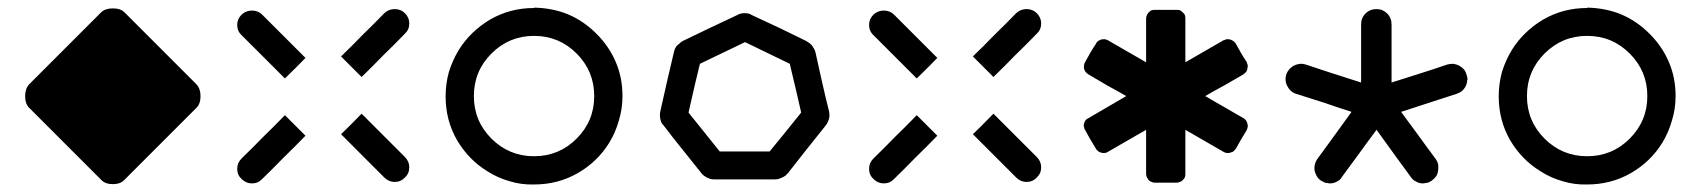

<svg xmlns="http://www.w3.org/2000/svg" viewBox="-20 -576 4524 511"><path d="M57.6 -289.1Q46.9 -299.8 46.9 -320.3Q46.9 -339.8 57.6 -351.6Q105.5 -399.4 153.3 -447.3Q201.2 -495.1 249 -543Q259.8 -553.7 280.3 -553.7Q300.8 -553.7 311.5 -543Q359.4 -495.1 407.2 -447.3Q455.1 -399.4 502.9 -351.6Q513.7 -339.8 513.7 -320.3Q513.7 -299.8 502.9 -289.1Q455.1 -241.2 407.2 -193.4Q359.4 -145.5 311.5 -97.7Q300.8 -85.9 280.3 -85.9Q259.8 -85.9 249 -97.7Q201.2 -145.5 153.3 -193.4Q105.5 -241.2 57.6 -289.1Z M623 -482.4Q611.3 -493.2 611.3 -509.8Q611.3 -525.4 623 -537.1Q634.8 -547.9 650.4 -547.9Q667 -547.9 677.7 -537.1Q707 -507.8 735.4 -479.5Q764.6 -450.2 793 -421.9Q775.4 -403.3 738.3 -367.2Q710 -395.5 680.7 -424.8Q652.3 -453.1 623 -482.4ZM1002.9 -541Q1014.6 -551.8 1030.3 -551.8Q1046.9 -551.8 1057.6 -541Q1069.3 -529.3 1069.3 -513.7Q1069.3 -497.1 1057.6 -486.3Q1029.3 -457 1000 -428.7Q971.7 -399.4 942.4 -371.1Q924.8 -388.7 887.7 -425.8Q917 -454.1 945.3 -483.4Q974.6 -511.7 1002.9 -541ZM1057.6 -158.2Q1069.3 -146.5 1069.3 -130.9Q1069.3 -114.3 1057.6 -103.5Q1046.9 -91.8 1030.3 -91.8Q1014.6 -91.8 1002.9 -103.5Q974.6 -131.8 945.3 -161.1Q917 -189.5 887.7 -218.8Q906.2 -236.3 942.4 -273.4Q971.7 -244.1 1000 -215.8Q1029.3 -186.5 1057.6 -158.2ZM677.7 -99.6Q667 -87.9 650.4 -87.9Q634.8 -87.9 623 -99.6Q611.3 -110.4 611.3 -127Q611.3 -142.6 623 -154.3Q652.3 -182.6 680.7 -211.9Q710 -240.2 738.3 -269.5Q756.8 -251 793 -214.8Q764.6 -185.5 735.4 -157.2Q707 -127.9 677.7 -99.6Z M1401.4 -480.5Q1368.2 -480.5 1339.8 -468.8Q1311.5 -457 1288.1 -433.6Q1264.6 -410.2 1252.9 -381.8Q1241.2 -353.5 1241.2 -320.3Q1241.2 -253.9 1288.1 -207Q1335 -160.2 1401.4 -160.2Q1467.8 -160.2 1514.6 -207Q1561.5 -253.9 1561.5 -320.3Q1561.5 -386.7 1514.6 -433.6Q1467.8 -480.5 1401.4 -480.5ZM1401.4 -554.7Q1401.4 -554.7 1401.4 -554.7Q1401.4 -554.7 1401.4 -555.7Q1450.2 -554.7 1491.2 -538.1Q1533.2 -520.5 1567.4 -486.3Q1601.6 -452.1 1619.1 -410.2Q1636.7 -369.1 1636.7 -320.3Q1636.7 -286.1 1627 -254.9Q1618.2 -223.6 1601.6 -196.3Q1570.3 -145.5 1517.6 -115.2Q1464.8 -85 1401.4 -85Q1367.2 -84 1335.9 -93.8Q1304.7 -102.5 1277.3 -120.1Q1227.5 -150.4 1196.3 -203.1Q1166 -255.9 1166 -319.3Q1166 -353.5 1174.8 -384.8Q1184.6 -416 1201.2 -443.4Q1232.4 -493.2 1285.2 -524.4Q1337.9 -554.7 1401.4 -554.7Z M2186.5 -279.3Q2187.5 -274.4 2187.5 -269.5Q2187.5 -264.6 2186.5 -259.8Q2184.6 -254.9 2182.6 -250Q2180.7 -246.1 2177.7 -242.2Q2152.3 -210 2127 -178.7Q2102.5 -147.5 2077.1 -115.2Q2073.2 -111.3 2070.3 -108.4Q2066.4 -105.5 2061.5 -103.5Q2056.6 -101.6 2051.8 -99.6Q2047.9 -98.6 2042 -98.6Q2002 -98.6 1961.9 -98.6Q1920.9 -98.6 1880.9 -98.6Q1876 -98.6 1871.1 -99.6Q1866.2 -101.6 1861.3 -103.5Q1857.4 -105.5 1853.5 -108.4Q1849.6 -111.3 1846.7 -115.2Q1821.3 -147.5 1795.9 -178.7Q1770.5 -210 1746.1 -242.2Q1742.2 -246.1 1740.2 -250Q1738.3 -254.9 1737.3 -259.8Q1736.3 -264.6 1736.3 -269.5Q1736.3 -274.4 1737.3 -279.3Q1746.1 -318.4 1754.9 -357.4Q1764.6 -397.5 1773.4 -436.5Q1774.4 -441.4 1776.4 -446.3Q1778.3 -450.2 1781.2 -454.1Q1785.2 -458 1789.1 -460.9Q1792 -463.9 1796.9 -466.8Q1833 -484.4 1870.1 -502Q1906.2 -518.6 1942.4 -536.1Q1947.3 -539.1 1952.1 -540Q1956.1 -541 1961.9 -541Q1966.8 -541 1971.7 -540Q1976.6 -539.1 1980.5 -536.1Q2017.6 -518.6 2053.7 -502Q2089.8 -484.4 2126 -466.8Q2130.9 -463.9 2134.8 -460.9Q2138.7 -458 2141.6 -454.1Q2144.5 -450.2 2146.5 -446.3Q2149.4 -441.4 2150.4 -436.5Q2159.2 -397.5 2168 -357.4Q2176.8 -318.4 2186.5 -279.3ZM2028.3 -172.9Q2056.6 -207 2112.3 -276.4Q2102.5 -320.3 2082 -406.2Q2042 -425.8 1962.9 -463.9Q1922.9 -444.3 1842.8 -406.2Q1832 -363.3 1812.5 -276.4Q1839.8 -242.2 1895.5 -172.9Q1928.7 -172.9 1961.9 -172.9Q1995.1 -172.9 2028.3 -172.9Z M2304.7 -482.4Q2293 -493.2 2293 -509.8Q2293 -525.4 2304.7 -537.1Q2316.4 -547.9 2332 -547.9Q2348.6 -547.9 2359.4 -537.1Q2388.7 -507.8 2417 -479.5Q2446.3 -450.2 2474.6 -421.9Q2457 -403.3 2419.9 -367.2Q2391.6 -395.5 2362.3 -424.8Q2334 -453.1 2304.7 -482.4ZM2684.6 -541Q2696.3 -551.8 2711.9 -551.8Q2728.5 -551.8 2739.3 -541Q2751 -529.3 2751 -513.7Q2751 -497.1 2739.3 -486.3Q2710.9 -457 2681.6 -428.7Q2653.3 -399.4 2624 -371.1Q2606.4 -388.7 2569.3 -425.8Q2598.6 -454.1 2627 -483.4Q2656.2 -511.7 2684.6 -541ZM2739.3 -158.2Q2751 -146.5 2751 -130.9Q2751 -114.3 2739.3 -103.5Q2728.5 -91.8 2711.9 -91.8Q2696.3 -91.8 2684.6 -103.5Q2656.2 -131.8 2627 -161.1Q2598.6 -189.5 2569.3 -218.8Q2587.9 -236.3 2624 -273.4Q2653.3 -244.1 2681.6 -215.8Q2710.9 -186.5 2739.3 -158.2ZM2359.4 -99.6Q2348.6 -87.9 2332 -87.9Q2316.4 -87.9 2304.7 -99.6Q2293 -110.4 2293 -127Q2293 -142.6 2304.7 -154.3Q2334 -182.6 2362.3 -211.9Q2391.6 -240.2 2419.9 -269.5Q2438.5 -251 2474.6 -214.8Q2446.3 -185.5 2417 -157.2Q2388.7 -127.9 2359.4 -99.6Z M3187.5 -320.3Q3212.9 -305.7 3238.3 -291Q3263.7 -276.4 3289.1 -261.7Q3293 -259.8 3295.9 -255.9Q3298.8 -252 3299.8 -247.1Q3300.8 -244.1 3300.8 -241.2Q3300.8 -239.3 3300.8 -238.3Q3299.8 -233.4 3297.9 -229.5Q3290 -216.8 3283.2 -205.1Q3276.4 -193.4 3269.5 -180.7Q3266.6 -176.8 3263.7 -173.8Q3259.8 -170.9 3254.9 -169.9Q3250 -168 3245.1 -168.9Q3241.2 -168.9 3236.3 -171.9Q3203.1 -191.4 3134.8 -230.5Q3134.8 -201.2 3134.8 -171.9Q3134.8 -142.6 3134.8 -113.3Q3134.8 -108.4 3133.8 -104.5Q3131.8 -100.6 3127.9 -96.7Q3124 -92.8 3120.1 -91.8Q3116.2 -89.8 3110.4 -89.8Q3096.7 -89.8 3083 -89.8Q3068.4 -89.8 3054.7 -89.8Q3053.7 -89.8 3053.7 -89.8Q3048.8 -89.8 3044.9 -91.8Q3041 -92.8 3037.1 -96.7Q3034.2 -100.6 3032.2 -104.5Q3030.3 -108.4 3030.3 -114.3Q3030.3 -152.3 3030.3 -230.5Q3004.9 -215.8 2979.5 -201.2Q2954.1 -186.5 2928.7 -171.9Q2924.8 -168.9 2919.9 -168.9Q2915 -168 2910.2 -169.9Q2906.2 -170.9 2902.3 -173.8Q2898.4 -176.8 2896.5 -180.7Q2888.7 -193.4 2881.8 -205.1Q2875 -216.8 2868.2 -229.5Q2865.2 -233.4 2865.2 -238.3Q2864.3 -239.3 2864.3 -241.2Q2864.3 -244.1 2865.2 -247.1Q2866.2 -252 2869.1 -255.9Q2872.1 -259.8 2877 -261.7Q2910.2 -281.2 2977.5 -320.3Q2952.1 -335 2926.8 -348.6Q2902.3 -363.3 2877 -377.9Q2872.1 -380.9 2869.1 -384.8Q2867.2 -387.7 2865.2 -392.6Q2864.3 -397.5 2865.2 -402.3Q2865.2 -406.2 2868.2 -411.1Q2875 -422.9 2881.8 -435.5Q2888.7 -447.3 2896.5 -459Q2898.4 -463.9 2902.3 -466.8Q2906.2 -468.8 2910.2 -470.7Q2915 -471.7 2919.9 -471.7Q2924.8 -470.7 2928.7 -468.8Q2962.9 -449.2 3030.3 -410.2Q3030.3 -439.5 3030.3 -467.8Q3030.3 -497.1 3030.3 -526.4Q3030.3 -531.2 3032.2 -535.2Q3034.2 -540 3037.1 -543Q3041 -546.9 3044.9 -548.8Q3049.8 -549.8 3054.7 -549.8Q3068.4 -549.8 3083 -549.8Q3096.7 -549.8 3110.4 -549.8Q3116.2 -549.8 3120.1 -548.8Q3124 -546.9 3127.9 -543Q3131.8 -540 3133.8 -535.2Q3134.8 -531.2 3134.8 -526.4Q3134.8 -487.3 3134.8 -410.2Q3160.2 -424.8 3185.5 -439.5Q3210.9 -454.1 3236.3 -468.8Q3241.2 -470.7 3245.1 -471.7Q3250 -471.7 3254.9 -470.7Q3259.8 -468.8 3263.7 -465.8Q3266.6 -463.9 3269.5 -459Q3276.4 -447.3 3283.2 -434.6Q3290 -422.9 3297.9 -411.1Q3299.8 -406.2 3300.8 -402.3Q3300.8 -397.5 3299.8 -392.6Q3298.8 -387.7 3295.9 -383.8Q3293 -380.9 3289.1 -377.9Q3263.7 -363.3 3238.3 -348.6Q3212.9 -335 3187.5 -320.3Z M3882.8 -377.9Q3885.7 -371.1 3885.7 -365.2Q3885.7 -363.3 3884.8 -362.3Q3884.8 -354.5 3880.9 -346.7Q3877 -338.9 3871.1 -334Q3865.2 -329.1 3856.4 -326.2Q3807.6 -310.5 3709 -278.3Q3732.4 -247.1 3754.9 -215.8Q3777.3 -184.6 3800.8 -153.3Q3805.7 -146.5 3807.6 -138.7Q3808.6 -130.9 3807.6 -123Q3806.6 -114.3 3802.7 -107.4Q3797.9 -100.6 3791 -95.7Q3789.1 -93.8 3786.1 -92.8Q3783.2 -90.8 3780.3 -89.8Q3776.4 -88.9 3773.4 -88.9Q3770.5 -87.9 3767.6 -87.9Q3762.7 -87.9 3757.8 -88.9Q3753.9 -89.8 3749 -92.8Q3744.1 -94.7 3741.2 -97.7Q3737.3 -100.6 3734.4 -105.5Q3704.1 -146.5 3643.6 -230.5Q3620.1 -199.2 3597.7 -168Q3575.2 -136.7 3551.8 -105.5Q3548.8 -100.6 3545.9 -97.7Q3542 -94.7 3538.1 -92.8Q3533.2 -89.8 3528.3 -88.9Q3524.4 -87.9 3519.5 -87.9Q3515.6 -87.9 3512.7 -88.9Q3509.8 -88.9 3506.8 -89.8Q3502.9 -90.8 3501 -92.8Q3498 -93.8 3495.1 -95.7Q3488.3 -100.6 3484.4 -107.4Q3480.5 -114.3 3478.5 -123Q3477.5 -130.9 3479.5 -138.7Q3481.4 -146.5 3486.3 -153.3Q3516.6 -194.3 3577.1 -278.3Q3540 -290 3503.9 -302.7Q3466.8 -314.5 3429.7 -326.2Q3414.1 -331.1 3406.2 -346.7Q3401.4 -355.5 3401.4 -365.2Q3401.4 -371.1 3403.3 -377.9Q3409.2 -393.6 3423.8 -401.4Q3439.5 -409.2 3455.1 -404.3Q3503.9 -387.7 3602.5 -356.4Q3602.5 -394.5 3602.5 -433.6Q3602.5 -472.7 3602.5 -510.7Q3602.5 -528.3 3614.3 -540Q3626 -551.8 3643.6 -551.8Q3660.2 -551.8 3671.9 -540Q3683.6 -528.3 3683.6 -510.7Q3683.6 -459 3683.6 -356.4Q3720.7 -368.2 3757.8 -379.9Q3794.9 -391.6 3832 -404.3Q3839.8 -406.2 3847.7 -406.2Q3855.5 -405.3 3863.3 -401.4Q3870.1 -397.5 3876 -391.6Q3880.9 -385.7 3882.8 -377.9Z M4204.1 -480.5Q4170.9 -480.5 4142.6 -468.8Q4114.3 -457 4090.8 -433.6Q4067.4 -410.2 4055.7 -381.8Q4043.9 -353.5 4043.9 -320.3Q4043.9 -253.9 4090.8 -207Q4137.7 -160.2 4204.1 -160.2Q4270.5 -160.2 4317.4 -207Q4364.3 -253.9 4364.3 -320.3Q4364.3 -386.7 4317.4 -433.6Q4270.5 -480.5 4204.1 -480.5ZM4204.1 -554.7Q4204.1 -554.7 4204.1 -554.7Q4204.1 -554.7 4204.1 -555.7Q4252.9 -554.7 4293.9 -538.1Q4335.9 -520.5 4370.1 -486.3Q4404.3 -452.1 4421.9 -410.2Q4439.5 -369.1 4439.5 -320.3Q4439.5 -286.1 4429.7 -254.9Q4420.9 -223.6 4404.3 -196.3Q4373 -145.5 4320.3 -115.2Q4267.6 -85 4204.1 -85Q4169.9 -84 4138.7 -93.8Q4107.4 -102.5 4080.1 -120.1Q4030.3 -150.4 3999 -203.1Q3968.8 -255.9 3968.8 -319.3Q3968.8 -353.5 3977.5 -384.8Q3987.3 -416 4003.9 -443.4Q4035.2 -493.2 4087.9 -524.4Q4140.6 -554.7 4204.1 -554.7Z"/></svg>

Font: Passbolt
Style: Regular
Weight: 400
Version: Version 1.0